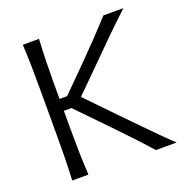

<svg xmlns="http://www.w3.org/2000/svg" viewBox="-132 -866 958 988"><g transform="rotate(-20 347.0 -372.0)"><path d="M97.3 0H186.2Q182.5 -62.4 181.1 -120.1Q179.7 -177.8 179.7 -246.5V-351.8H221.2L372.2 -196.3Q415.9 -150.5 461.2 -103Q506.6 -55.6 555.3 0H669.2Q635.4 -31.6 593.6 -73.6Q551.8 -115.5 509 -159.6Q466.2 -203.7 429.1 -241.6L286.8 -388.8L414.4 -515.5Q470.2 -571.8 527.6 -628.3Q584.9 -684.7 648.1 -743.5H538.7Q484.3 -684 440.6 -638.5Q397 -593 351.3 -547.1L221.2 -416.9H179.7V-495.5Q179.7 -565 181.1 -623Q182.5 -680.9 186.2 -743.5H97.3Q100.6 -680.9 101.6 -623Q102.6 -565 102.6 -495.5V-246.5Q102.6 -177.8 101.6 -120.1Q100.6 -62.4 97.3 0Z"/></g></svg>

Font: Pinar-VF-FD
Style: Regular
Weight: 300
Designer: Amin Abedi
Version: Version 3.0